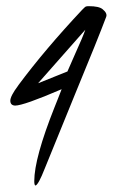

<svg xmlns="http://www.w3.org/2000/svg" viewBox="-20 -569 360 613"><path d="M176.8 -284.2C174.5 -278 170.4 -267.6 164.6 -252.9L154.3 -227.1C111 -118.3 89.4 -39.6 89.4 9.3C89.4 18.1 90.7 22.8 93.3 23.4C99.4 21.8 109.4 3.6 123 -31.2L220.7 -271C268.9 -387.5 301.6 -468.8 318.8 -514.6C322.1 -522.5 318.4 -530.8 307.6 -539.6C299.8 -546.1 285.2 -549.3 263.7 -549.3C259.8 -549.3 256.8 -549 254.6 -548.3C252.5 -547.7 248.4 -544.1 242.2 -537.6C163.4 -453.6 95.5 -373.4 38.6 -296.9L38.1 -295.9C21.2 -273.4 12.8 -257.2 12.9 -247.3C13.1 -237.4 18.2 -232.3 28.3 -231.9C46.2 -231.9 95.7 -249.3 176.8 -284.2ZM195.3 -340.8 101.6 -303.2 252.4 -474.1C247.6 -459.8 236.7 -433.9 219.7 -396.5Z"/></svg>

Font: Kristi
Style: Medium
Weight: 400
Italic angle: -15°
Version: Version 1.003